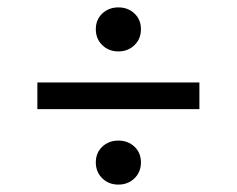

<svg xmlns="http://www.w3.org/2000/svg" viewBox="-20 -589 640 519"><path d="M300 -450Q274 -450 256.5 -467Q239 -484 239 -510Q239 -536 256.5 -552.5Q274 -569 300 -569Q326 -569 343.5 -552.5Q361 -536 361 -510Q361 -484 343.5 -467Q326 -450 300 -450ZM300 -90Q274 -90 256.5 -107Q239 -124 239 -150Q239 -176 256.5 -192.5Q274 -209 300 -209Q326 -209 343.5 -192.5Q361 -176 361 -150Q361 -124 343.5 -107Q326 -90 300 -90ZM81 -294V-366H519V-294Z"/></svg>

Font: Source Code Pro ExtraLight Medium
Style: Regular
Weight: 500
Monospace: yes
Version: Version 1.018;hotconv 1.0.116;makeotfexe 2.5.65601